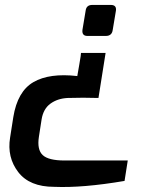

<svg xmlns="http://www.w3.org/2000/svg" viewBox="-20 -490 579 780"><path d="M315 -369 328 -447Q331 -470 355 -470H430Q454 -470 451 -447L438 -369Q435 -344 410 -344H335Q312 -344 315 -369ZM21 69 34 -14Q51 -119 116 -156.5Q181 -194 294 -181L302 -227Q310 -273 309 -275H409L380 -92Q318 -94 255 -92Q214 -90 185 -69Q156 -48 149 -5L138 66Q130 118 153.5 140Q177 162 242 162H499L486 245Q316 274 200 269Q100 269 54 209Q8 149 21 69Z"/></svg>

Font: Exo
Style: Demi Bold Italic
Weight: 600
Designer: Natanael Gama
Version: Version 1